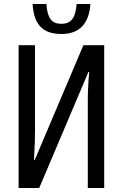

<svg xmlns="http://www.w3.org/2000/svg" viewBox="-20 -940 613 960"><path d="M432 -920H363C358 -852 337 -821 287 -821C238 -821 217 -849 212 -920H143C149 -816 195 -770 287 -770C376 -770 425 -820 432 -920ZM73 -714V0H176L422 -580H426C421 -526 419 -478 419 -437V0H501V-714H397L154 -141H150C154 -209 155 -250 155 -287V-714Z"/></svg>

Font: Noto Sans UI Condensed
Style: Regular
Weight: 400
Width: 3
Designer: Monotype Design Team
Foundry: Monotype Imaging Inc.
Version: Version 1.901